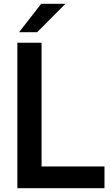

<svg xmlns="http://www.w3.org/2000/svg" viewBox="-20 -987 580 1007"><path d="M528 0H71V-763H198V-114H528ZM175 -818H80L196 -967H323Z"/></svg>

Font: Open Sauce One SemiBold
Style: Regular
Weight: 600
Designer: Alfredo Marco Pradil
Foundry: Creative Sauce Fz LLC
Version: Version 1.477